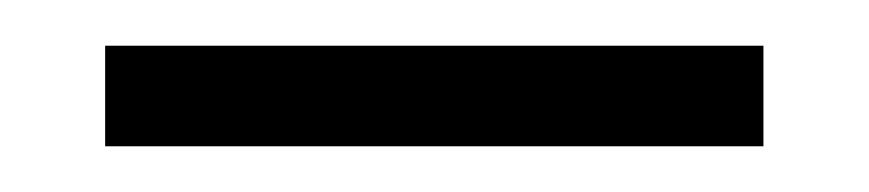

<svg xmlns="http://www.w3.org/2000/svg" viewBox="-20 -700 380 84"><path d="M26 -636V-680H314V-636Z"/></svg>

Font: Be Vietnam Pro ExtraLight
Style: Regular
Weight: 200
Designer: Lam Bao, Tony Le, Vietanh Nguyen
Foundry: Yellow Type Foundry
Version: Version 1.002; ttfautohint (v1.8.3)